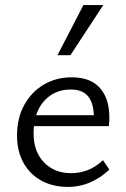

<svg xmlns="http://www.w3.org/2000/svg" viewBox="-20 -726 496 755"><path d="M247 9Q188 9 143 -15.5Q98 -40 72.5 -85.5Q47 -131 47 -193Q47 -262 75.5 -313.5Q104 -365 152.5 -393.5Q201 -422 262 -422Q336 -422 373 -380Q410 -338 410 -265Q410 -257 409.5 -247.5Q409 -238 408 -230H349V-265Q349 -319 327 -346.5Q305 -374 258 -374Q214 -374 181 -352.5Q148 -331 130 -293Q112 -255 112 -202Q112 -130 153 -87.5Q194 -45 260 -45Q294 -45 325 -57Q356 -69 385 -96L410 -59Q383 -34 355.5 -19Q328 -4 301 2.5Q274 9 247 9ZM85 -230 94 -273H399V-230ZM206 -509 308 -706H386L257 -509Z"/></svg>

Font: Ysabeau Office
Style: Regular
Weight: 400
Designer: Christian Thalmann (Catharsis Fonts)
Version: Version 2.001;gftools[0.9.30]; featfreeze: tnum,lnum,ss02